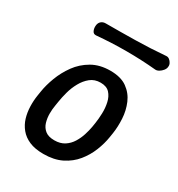

<svg xmlns="http://www.w3.org/2000/svg" viewBox="-172 -822 876 945"><g transform="rotate(30 266.5 -350.0)"><path d="M456 -225Q450 -186 433.5 -144.5Q417 -103 388.5 -68Q360 -33 317 -11.5Q274 10 214 10Q166 10 133.5 -4Q101 -18 81 -42.5Q61 -67 52 -97Q43 -127 42 -160.5Q41 -194 46 -225L50 -250Q56 -289 73 -334Q90 -379 119 -419Q148 -459 192 -484.5Q236 -510 296 -510Q356 -510 391.5 -484.5Q427 -459 444 -419Q461 -379 463.5 -334Q466 -289 460 -250ZM360 -250Q364 -276 365 -307.5Q366 -339 359.5 -368Q353 -397 335.5 -416Q318 -435 284 -435Q250 -435 226.5 -416Q203 -397 187 -368Q171 -339 162.5 -307.5Q154 -276 150 -250L146 -225Q142 -203 142 -177.5Q142 -152 149 -128.5Q156 -105 174.5 -90Q193 -75 227 -75Q261 -75 284 -90Q307 -105 321.5 -128.5Q336 -152 344 -177.5Q352 -203 356 -225ZM532 -667Q531 -657 523 -647Q515 -637 504 -630.5Q493 -624 483 -625Q318 -640 147 -625Q132 -624 126 -638Q120 -652 122 -667V-668Q124 -683 134 -691.5Q144 -700 159 -700Q243 -700 327.5 -701.5Q412 -703 497 -710Q507 -711 515.5 -704.5Q524 -698 529 -688Q534 -678 532 -668Z"/></g></svg>

Font: Winky Sans
Style: Italic
Weight: 400
Italic angle: -8.97852°
Designer: Simon Atzbach
Foundry: typofactur
Version: Version 1.205